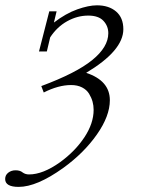

<svg xmlns="http://www.w3.org/2000/svg" viewBox="-86 -465 537 729"><path d="M-15.1 244.6Q-66.4 244.6 -66.4 214.8Q-66.4 199.7 -54.7 190.7Q-43 181.6 -26.9 181.6Q-9.8 181.6 -0.5 189.5Q9.8 197.3 24.4 197.3Q77.1 197.3 142.1 150.9Q199.2 109.4 234.4 56.4Q269.5 3.4 269.5 -47.9Q269.5 -64 265.4 -79.1Q261.2 -94.2 252.2 -109.1Q243.2 -124 225.6 -133.1Q208 -142.1 184.1 -142.1Q135.7 -142.1 80.1 -113.8L70.8 -138.2Q203.6 -187.5 264.4 -237.1Q325.2 -286.6 325.2 -338.9Q325.2 -366.2 306.6 -386Q288.1 -405.8 249 -405.8Q207.5 -405.8 168.9 -384.3Q130.4 -362.8 104.5 -323.2L91.8 -269.5H62L101.1 -421.9H128.9L118.7 -379.4Q164.1 -414.1 207.3 -429.4Q250.5 -444.8 282.2 -444.8Q327.1 -444.8 354.7 -421.4Q382.3 -397.9 382.3 -354Q382.3 -272.9 241.2 -188.5Q331.1 -158.7 331.1 -84.5Q331.1 -24.4 281.7 45.9Q232.4 116.2 153.8 172.9Q53.7 244.6 -15.1 244.6Z"/></svg>

Font: Elstob Light
Style: Italic
Weight: 300
Italic angle: -20°
Designer: Peter S. Baker
Version: Version 1.015